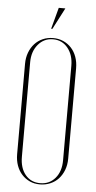

<svg xmlns="http://www.w3.org/2000/svg" viewBox="-58 -888 465 929"><g transform="rotate(5 174.0 -423.5)"><path d="M50 -569Q50 -599 59.5 -624Q69 -649 85.5 -667Q102 -685 125 -695Q148 -705 175 -705Q202 -705 224.5 -695Q247 -685 263.5 -667Q280 -649 289 -624Q298 -599 298 -569V-130Q298 -100 288.5 -75Q279 -50 262.5 -32Q246 -14 222.5 -4Q199 6 172 6Q145 6 123 -4Q101 -14 84.5 -32Q68 -50 59 -75Q50 -100 50 -130ZM74 -120Q74 -65 101 -32.5Q128 0 173 0Q218 0 246 -33Q274 -66 274 -120V-579Q274 -632 246.5 -665.5Q219 -699 175 -699Q131 -699 102.5 -665Q74 -631 74 -579ZM161 -749 189 -853H221L167 -749Z"/></g></svg>

Font: Moniqa Thin Display
Style: Regular
Weight: 100
Designer: Rajesh Rajput
Foundry: Rajesh Rajput
Version: Version 1.000